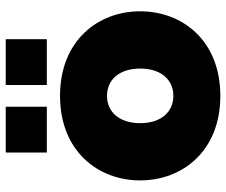

<svg xmlns="http://www.w3.org/2000/svg" viewBox="-78 -682 771 654"><g transform="rotate(-90 307.0 -355.5)"><path d="M270 -581V-721H114V-581ZM500 -581V-721H344V-581ZM307 10C495 10 595 -119 595 -263C595 -407 495 -536 307 -536C119 -536 19 -407 19 -263C19 -119 119 10 307 10ZM214 -263C214 -334 252 -376 307 -376C362 -376 400 -334 400 -263C400 -192 362 -150 307 -150C252 -150 214 -192 214 -263Z"/></g></svg>

Font: Raleway Black
Style: Regular
Weight: 900
Designer: Matt McInerney, Pablo Impallari, Rodrigo Fuenzalida
Foundry: Matt McInerney, Pablo Impallari, Rodrigo Fuenzalida
Version: Version 3.000g; ttfautohint (v1.5) -l 8 -r 28 -G 28 -x 14 -D